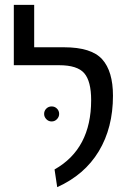

<svg xmlns="http://www.w3.org/2000/svg" viewBox="-20 -758 543 792"><path d="M216 14 205 -59Q356 -144 356 -345Q356 -423 327.5 -456Q299 -489 224 -489H37V-738H121V-563H244Q357 -563 401.5 -513.5Q446 -464 446 -363Q446 -231 387.5 -134Q329 -37 216 14ZM162 -288Q162 -301 171 -310Q180 -319 193 -319Q206 -319 215 -310Q224 -301 224 -288Q224 -276 215 -266.5Q206 -257 193 -257Q180 -257 171 -266.5Q162 -276 162 -288Z"/></svg>

Font: FiraGO Book
Style: Regular
Weight: 350
Designer: bBox Type
Foundry: bBox Type GmbH
Version: Version 1.001;PS 001.001;hotconv 1.0.88;makeotf.lib2.5.64775